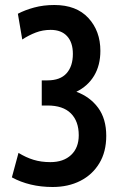

<svg xmlns="http://www.w3.org/2000/svg" viewBox="-20 -734 495 768"><path d="M190.5 14Q144 14 103.2 4.2Q62.5 -5.5 27.5 -24.5L54 -122.5Q84 -104 114.2 -94.8Q144.5 -85.5 181.5 -85.5Q234 -85.5 264.5 -114.2Q295 -143 295 -193Q295 -249 263.5 -280.5Q232 -312 170 -312H147V-412.5H169.5Q221 -412.5 246.2 -440.8Q271.5 -469 271.5 -518.5Q271.5 -564 248.5 -589.2Q225.5 -614.5 182.5 -614.5Q151 -614.5 123 -603.8Q95 -593 69 -576L51.5 -679Q80 -694 117 -704Q154 -714 197.5 -714Q285.5 -714 333.5 -662Q381.5 -610 381.5 -530.5Q381.5 -473 356.5 -431.2Q331.5 -389.5 285.5 -367Q340.5 -346.5 372.8 -302.5Q405 -258.5 405 -190.5Q405 -126.5 377.2 -80.8Q349.5 -35 301.2 -10.5Q253 14 190.5 14Z"/></svg>

Font: Cabin Condensed Medium
Style: Regular
Weight: 500
Width: 3
Designer: Pablo Impallari
Foundry: Pablo Impallari. http://www.impallari.com Igino Marini. http://www.ikern.com
Version: Version 3.001; ttfautohint (v1.8.3)